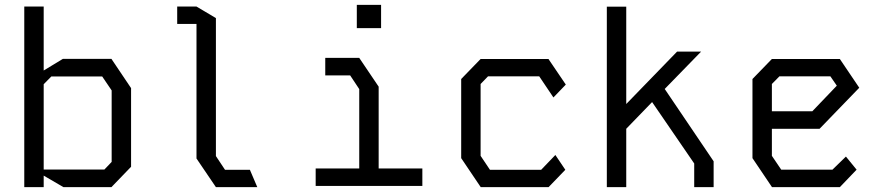

<svg xmlns="http://www.w3.org/2000/svg" viewBox="-20 -771 3640 791"><path d="M80 -744V0H160V-47.5L241.5 0H439L520 -84V-408L439 -528.5H239L160 -480.5V-744ZM160 -424 191.5 -456H401L440 -398.5V-104L410 -72.5H160Z M710 -744V-672.5H789.5V-118L869.5 0H1040L1009.5 -71.5H907L869.5 -128V-696.5L789.5 -744Z M1320 -532.5H1460L1540 -414V-77H1720V-5H1280.5V-77H1460V-404L1422.5 -460.5H1320ZM1450 -655V-751H1550V-655Z M1960 -528 1880 -445.5V-119.5L1960.5 0H2240L2309 -71.5L2268 -132.5L2209.5 -71.5H1998.5L1960 -129V-425L1990.5 -456.5H2201.5L2260 -369.5L2311 -422.5L2239.5 -528Z M2480 -743.5V0H2560V-240.5L2666.5 -350.5L2840 -97.5V0H2920V-106.5L2718.5 -404.5L2868.5 -558.5H2769.5L2560 -342.5V-743.5Z M3160 -528 3080 -445.5V-119.5L3160.5 0H3440L3509 -72L3465 -126L3409.5 -72H3198.5L3160 -129V-240.5H3356.5L3520 -409.5L3440 -528ZM3160 -425 3191 -456.5H3401L3427.5 -418L3326.5 -312.5H3160Z"/></svg>

Font: Kode
Style: Regular
Weight: 400
Monospace: yes
Designer: Isa Ozler
Foundry: Kadena LLC
Version: Version 1.000;gftools[0.9.28]